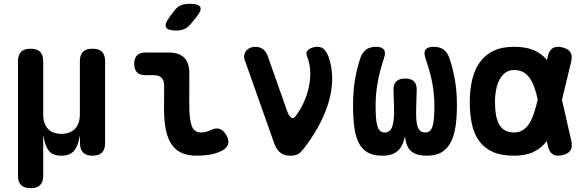

<svg xmlns="http://www.w3.org/2000/svg" viewBox="-20 -805 3040 1005"><path d="M140.3 180Q106.6 180 90.3 163.9Q74.1 147.7 74.1 114V-484Q74.1 -517.7 90.2 -533.9Q106.3 -550 139.9 -550Q173.6 -550 189.9 -533.9Q206.1 -517.7 206.1 -484V-207Q206.1 -158 230.5 -131.2Q255 -104.4 301.3 -104.4Q347.7 -104.4 372.9 -131.2Q398.1 -158 398.1 -207V-484Q398.1 -517.7 414.2 -533.9Q430.3 -550 463.9 -550Q497.6 -550 513.9 -533.9Q530.1 -517.7 530.1 -484V-55.7Q530.1 -22.9 513.7 -6.4Q497.3 10 464.4 10Q431.5 10 415.1 -6.4Q398.7 -22.9 398.7 -55.7V-85Q398.7 -95 398.3 -95Q398 -95 396 -85Q388 -40 367 -15Q346 10 301.1 10Q256.3 10 236.2 -15Q216.2 -40 209.2 -85Q206.8 -95 206.5 -95Q206.1 -95 206.1 -85V114Q206.1 147.7 190 163.9Q173.9 180 140.3 180Z M970.7 -256.2Q970.7 -180.7 983.7 -146.1Q996.7 -111.5 1031.7 -111.5Q1043.8 -111.5 1056.6 -114.5Q1069.4 -117.4 1083.7 -124.3Q1112.1 -137.7 1131.8 -129.6Q1151.5 -121.5 1164.6 -97.6Q1180.1 -70.6 1173.7 -50.1Q1167.3 -29.5 1143.7 -17.1Q1111.7 -1 1078.6 4.5Q1045.6 10 1009.7 10Q966 10 933.8 -3.4Q901.6 -16.7 880.5 -46Q859.4 -75.3 849 -121.6Q838.7 -167.8 838.7 -232.9L839 -357.6Q839 -384.6 825.5 -398.1Q812 -411.6 785 -411.6H741.8Q712 -411.6 697.3 -426.3Q682.6 -441 682.6 -470.8Q682.6 -500.6 697.3 -515.3Q712 -530 741.8 -530H863Q917.3 -530 944.2 -503.1Q971 -476.3 971 -422ZM978 -679.1Q963.1 -660.5 944.5 -652.8Q925.9 -645 902.9 -645Q857.6 -645 849 -662.3Q840.4 -679.5 867.4 -716L892.3 -748.9Q909.3 -771.3 928.6 -778.1Q947.9 -785 974.7 -785Q1020.6 -785 1028.5 -767.4Q1036.4 -749.9 1007.7 -715.5Z M1261.4 -489.8Q1255.6 -506.1 1258.8 -518.9Q1262.1 -531.8 1270.2 -541Q1278.4 -550.3 1290.5 -555.1Q1302.7 -560 1315.4 -560Q1339.7 -560 1356.6 -547.5Q1373.4 -535 1380.8 -513.1L1482.2 -225.6Q1492.3 -197.3 1504 -189.5Q1515.7 -181.6 1525.8 -195.3Q1553.1 -231 1571.2 -271.6Q1589.3 -312.1 1597.6 -354.2Q1605.9 -396.3 1603.5 -436.9Q1601.2 -477.4 1586.2 -513.1Q1581.8 -524.2 1585.3 -532.8Q1588.9 -541.4 1597.3 -547.3Q1605.8 -553.2 1617.8 -556.6Q1629.8 -560 1641.6 -560Q1666.7 -560 1681.6 -541.2Q1696.4 -522.4 1705.6 -489.8Q1720.6 -436 1718.6 -380.8Q1716.6 -325.7 1700.3 -270.5Q1684 -215.4 1655.6 -160.3Q1627.1 -105.1 1588.2 -51.3Q1568.6 -23.6 1551.5 -6.8Q1534.4 10 1500 10Q1465.9 10 1446.3 -6.6Q1426.8 -23.1 1415.3 -54.8Z M2249.7 -560Q2281.7 -560 2301.9 -545.5Q2322.1 -531 2331.9 -501.7Q2348.3 -455.8 2360 -394.1Q2371.7 -332.4 2371.7 -254Q2371.7 -191.2 2364.4 -142.3Q2357 -93.5 2339.1 -59.7Q2321.2 -25.9 2291.1 -7.9Q2260.9 10 2215 10Q2160 10 2132.5 -13.2Q2105 -36.4 2100 -92.4Q2089 -38.7 2061 -14.4Q2033 10 1981 10Q1934.4 10 1904.6 -6.9Q1874.8 -23.9 1857.9 -57Q1841 -90.2 1834.5 -139.5Q1828 -188.9 1828 -254Q1828 -332.7 1839.2 -394.4Q1850.4 -456.1 1866.8 -502.7Q1876.6 -531 1896.4 -545.5Q1916.3 -560 1948 -560Q1978 -560 1989.2 -545.6Q2000.3 -531.3 1990.5 -502Q1978.8 -466.8 1970.5 -435Q1962.1 -403.3 1956.8 -373Q1951.4 -342.8 1948.7 -313.2Q1946 -283.6 1946 -251Q1946 -213.6 1948.2 -187.2Q1950.3 -160.8 1955.8 -143.9Q1961.2 -126.9 1970.6 -119.2Q1979.9 -111.5 1994 -111.5Q2008.6 -111.5 2018.5 -119.6Q2028.4 -127.7 2033.9 -144.3Q2039.4 -160.8 2041.4 -185.9Q2043.5 -211 2042.5 -246L2039.8 -332.7Q2038.1 -363.7 2054 -378.8Q2070 -394 2101 -394Q2132 -394 2147.1 -378.8Q2162.2 -363.7 2161.2 -332.7L2158.5 -243Q2157.5 -207.2 2159.1 -182.2Q2160.6 -157.1 2166.1 -141.7Q2171.6 -126.2 2181.2 -118.9Q2190.7 -111.5 2206 -111.5Q2220.1 -111.5 2229.3 -119.2Q2238.5 -126.9 2243.9 -143.9Q2249.4 -160.8 2251.5 -187.2Q2253.7 -213.6 2253.7 -251Q2253.7 -283.6 2250.8 -313.2Q2248 -342.8 2242.3 -372.7Q2236.6 -402.7 2227.7 -434.1Q2218.9 -465.5 2206.9 -500.7Q2196.8 -530.7 2207.7 -545.3Q2218.7 -560 2249.7 -560Z M2970.5 -67.7Q2977.6 -36.3 2966.1 -18.1Q2954.6 0.2 2923.2 7.3Q2891.8 14.4 2873.4 2.5Q2855 -9.3 2847.9 -40.7L2796 -277.3Q2787.7 -317.3 2777.1 -347.4Q2766.5 -377.6 2751.7 -397.9Q2737 -418.2 2717.1 -428.3Q2697.2 -438.5 2670 -438.5Q2646.7 -438.5 2628.4 -426.5Q2610.1 -414.5 2597.2 -392.7Q2584.3 -371 2577.7 -339.7Q2571 -308.5 2571 -270H2439Q2439 -334 2451.4 -387Q2463.8 -440 2491.1 -478.5Q2518.4 -517 2562.4 -538.5Q2606.4 -560 2670 -560Q2732.1 -560 2773.3 -542.6Q2814.4 -525.1 2841.5 -492.7Q2868.6 -460.2 2885.5 -413.8Q2902.4 -367.3 2915.4 -309.3ZM2847.2 -509.3Q2854.3 -540.7 2872.7 -552.5Q2891.1 -564.4 2922.5 -557.3Q2953.9 -550.2 2965.4 -531.9Q2976.9 -513.7 2969.8 -482.3L2915.4 -257Q2901.4 -199 2884.5 -150Q2867.6 -101 2841 -65.5Q2814.4 -30 2773.3 -10Q2732.1 10 2670 10Q2603.6 10 2559.2 -10Q2514.9 -30 2488.3 -66.5Q2461.7 -103 2450.3 -154.5Q2439 -206 2439 -270H2571Q2571 -232.2 2576.3 -202.6Q2581.6 -173 2593.4 -152.8Q2605.1 -132.5 2624.1 -122Q2643 -111.5 2670 -111.5Q2697.2 -111.5 2717.1 -124.2Q2737 -136.9 2751.4 -160.3Q2765.8 -183.6 2776.2 -216.3Q2786.7 -249 2796 -289Z"/></svg>

Font: Maple Mono
Style: Regular
Weight: 400
Monospace: yes
Designer: subframe7536
Version: Version 7.300